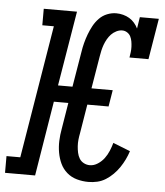

<svg xmlns="http://www.w3.org/2000/svg" viewBox="-75 -790 728 846"><g transform="rotate(5 289.0 -367.5)"><path d="M347 8Q321 8 296 1Q271 -6 252 -22.5Q233 -39 222.5 -61.5Q212 -84 207.5 -109.5Q203 -135 204 -161.5Q205 -188 210 -215L229 -331H165L111 0H-22V-74H39L136 -662H85V-735H232L177 -404H241L267 -560Q270 -580 275 -599.5Q280 -619 287.5 -639Q295 -659 305 -677.5Q315 -696 330 -711.5Q345 -727 365 -735Q385 -743 405 -743Q421 -743 436 -739Q451 -735 463.5 -727.5Q476 -720 486 -708.5Q496 -697 502 -684L510 -735H594L564 -554H480Q482 -566 483.5 -578Q485 -590 484.5 -602Q484 -614 482 -625.5Q480 -637 475 -647Q470 -657 460 -663.5Q450 -670 438 -670Q425 -670 412 -663.5Q399 -657 389.5 -647Q380 -637 373 -624.5Q366 -612 361.5 -599.5Q357 -587 354 -574Q351 -561 349 -548L325 -404H419L407 -331H313L292 -203Q289 -188 287.5 -173.5Q286 -159 287 -144.5Q288 -130 291 -116Q294 -102 301 -90.5Q308 -79 320.5 -72.5Q333 -66 347 -66Q365 -66 382 -77Q399 -88 410.5 -103.5Q422 -119 429.5 -137Q437 -155 442 -173L518 -143Q512 -124 503 -105.5Q494 -87 482.5 -70Q471 -53 456 -38Q441 -23 423.5 -12Q406 -1 386.5 3.5Q367 8 347 8Z"/></g></svg>

Font: Iosevka Slab Extended
Style: Italic
Weight: 400
Width: 7
Italic angle: -9°
Monospace: yes
Designer: Belleve Invis
Foundry: Belleve Invis
Version: Version 11.1.0; ttfautohint (v1.8.3)